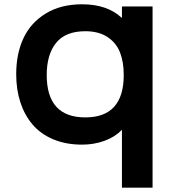

<svg xmlns="http://www.w3.org/2000/svg" viewBox="-20 -660 818 891"><path d="M554.2 -312Q554.2 -373 536.6 -417.5Q519 -461.9 478.3 -488.5Q437.5 -515.1 376 -515.1Q283.7 -515.1 240.2 -460.9Q196.8 -406.7 196.8 -312Q196.8 -115.2 376 -115.2Q554.2 -115.2 554.2 -312ZM688 -629.9V210.9H545.9V-56.2H543.9Q513.7 -24.4 465.1 -6.6Q416.5 11.2 360.8 11.2Q286.1 11.2 227.3 -13.4Q168.5 -38.1 131.1 -82Q93.8 -126 74.5 -185.3Q55.2 -244.6 55.2 -315.9Q55.2 -410.6 88.9 -482.7Q122.6 -554.7 192.4 -597.4Q262.2 -640.1 360.8 -640.1Q477.1 -640.1 543.9 -578.1H545.9V-629.9Z"/></svg>

Font: Sinkin Sans 600 SemiBold
Style: Regular
Weight: 600
Designer: Keith Bates
Foundry: K-Type
Version: Sinkin Sans (version 1.0)  by Keith Bates   •   © 2014   www